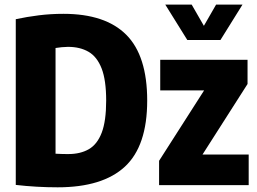

<svg xmlns="http://www.w3.org/2000/svg" viewBox="-20 -810 1123 840"><path d="M232 9.5Q140.5 9.5 49 -1V-726Q97.5 -736.5 149.8 -743Q202 -749.5 257.5 -749.5Q441 -749.5 532.5 -657.8Q624 -566 624 -370Q624 -171.5 526.5 -81Q429 9.5 232 9.5ZM279 -136Q331.5 -136 368.5 -157.2Q405.5 -178.5 425 -229.5Q444.5 -280.5 444.5 -370Q444.5 -459.5 424.5 -510.8Q404.5 -562 367.2 -583.5Q330 -605 277.5 -605Q265.5 -605 250 -603.5Q234.5 -602 223 -600V-137.5Q240.5 -136.5 254.5 -136.2Q268.5 -136 279 -136ZM676 0V-106.5L873 -414.5H681V-548.5H1063V-442.5L866 -134H1068V0ZM799.5 -635 703 -790H818.5L872 -697L925.5 -790H1041L944.5 -635Z"/></svg>

Font: Encode Sans Condensed Condensed ExtraBold
Style: Regular
Weight: 800
Width: 3
Designer: Multiple Designers
Foundry: Impallari Type
Version: Version 3.000; ttfautohint (v1.8.3) -l 8 -r 50 -G 200 -x 14 